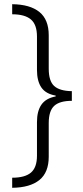

<svg xmlns="http://www.w3.org/2000/svg" viewBox="-20 -735 397 914"><path d="M38 111Q99 111 127.5 86.5Q156 62 156 6V-154Q156 -206 177 -236.5Q198 -267 245 -276V-280Q198 -288 177 -318.5Q156 -349 156 -402V-561Q156 -618 127 -642.5Q98 -667 38 -667V-715Q123 -714 167.5 -678Q212 -642 212 -567V-408Q212 -349 238 -325.5Q264 -302 322 -301V-255Q264 -255 238 -231Q212 -207 212 -149V11Q212 86 167.5 122Q123 158 38 159Z"/></svg>

Font: Noto Sans Georgian SemiCondensed Light
Style: Regular
Weight: 300
Width: 4
Designer: Monotype Design Team, Akaki Razmadze
Foundry: Google LLC
Version: Version 2.005; ttfautohint (v1.8.4.7-5d5b)